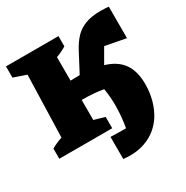

<svg xmlns="http://www.w3.org/2000/svg" viewBox="-193 -826 1152 1188"><g transform="rotate(-30 383.0 -231.5)"><path d="M8 0V-73Q45 -94 85 -107L98 -549L8 -580V-660H383V-587Q351 -567 310 -552V-384Q333 -385 355 -385Q366 -385 376 -385L447 -520Q472 -567 502 -599Q532 -631 576.5 -648Q621 -665 687 -665Q713 -665 744 -662V-437L597 -465Q594 -460 591 -455L538 -363Q622 -338 661 -282Q700 -226 700 -134Q700 -76 685 -21Q670 34 640 80Q598 141 536 171.5Q474 202 398 202Q374 202 350 199V41Q376 42 402 42.5Q428 43 454 43Q457 43 460 43Q474 -39 474 -112Q474 -143 471.5 -173.5Q469 -204 464 -234Q395 -246 320 -246Q315 -246 310 -246V-103L386 -81V0Z"/></g></svg>

Font: Piazzolla Black
Style: Regular
Weight: 900
Designer: Juan Pablo del Peral
Foundry: Huerta Tipografica
Version: Version 1.330